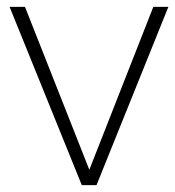

<svg xmlns="http://www.w3.org/2000/svg" viewBox="-20 -541 512 561"><path d="M472 -521 262 0H219L8 -521H53L241 -45L428 -521Z"/></svg>

Font: Montserrat Ultra Light
Style: Regular
Weight: 200
Designer: Julieta Ulanovsky
Foundry: Julieta Ulanovsky
Version: Version 3.100;PS 003.100;hotconv 1.0.88;makeotf.lib2.5.64775